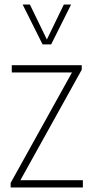

<svg xmlns="http://www.w3.org/2000/svg" viewBox="-20 -828 411 848"><path d="M27 0V-20L298 -508H32V-540H341V-520L70 -32H346V0ZM168 -632 80 -808H112L187 -653.5L262 -808H294L206 -632Z"/></svg>

Font: Encode Sans Condensed Condensed Thin
Style: Regular
Weight: 100
Width: 3
Designer: Multiple Designers
Foundry: Impallari Type
Version: Version 3.000; ttfautohint (v1.8.3) -l 8 -r 50 -G 200 -x 14 